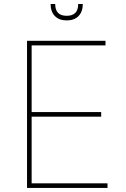

<svg xmlns="http://www.w3.org/2000/svg" viewBox="-20 -929 624 949"><path d="M113.6 0V-727.3H501.4V-704.5H136.4V-375H480.1V-352.3H136.4V-22.7H511.4V0ZM230.1 -909.1H252.8Q252.8 -850.9 309.7 -850.9Q366.5 -850.9 366.5 -909.1H389.2Q389.2 -871.4 368.3 -849.8Q347.3 -828.1 309.7 -828.1Q272 -828.1 251.1 -849.8Q230.1 -871.4 230.1 -909.1Z"/></svg>

Font: Inter P Thin
Style: Regular
Weight: 100
Designer: Rasmus Andersson
Foundry: rsms
Version: Version 3.018;git-588b23468